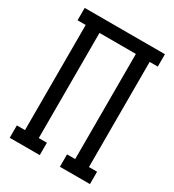

<svg xmlns="http://www.w3.org/2000/svg" viewBox="-178 -838 855 941"><g transform="rotate(30 250.0 -367.5)"><path d="M23 0V-70H69V-665H23V-735H477V-665H431V-70H477V0H307V-70H353V-665H147V-70H193V0Z"/></g></svg>

Font: Iosevka Curly Slab
Style: Regular
Weight: 400
Monospace: yes
Designer: Belleve Invis
Foundry: Belleve Invis
Version: Version 22.1.2; ttfautohint (v1.8.4)